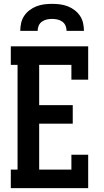

<svg xmlns="http://www.w3.org/2000/svg" viewBox="-20 -975 540 995"><path d="M36 0V-96H71V-639H36V-735H437V-562H350V-639H183V-430H357V-334H183V-96H350V-173H437V0ZM85 -815Q85 -835 89.5 -855.5Q94 -876 105.5 -893Q117 -910 133.5 -922.5Q150 -935 169.5 -942.5Q189 -950 209.5 -952.5Q230 -955 250 -955Q270 -955 290.5 -952.5Q311 -950 330.5 -942.5Q350 -935 366.5 -922.5Q383 -910 394.5 -893Q406 -876 410.5 -855.5Q415 -835 415 -815H325Q325 -829 319.5 -842Q314 -855 302.5 -863Q291 -871 277.5 -874Q264 -877 250 -877Q236 -877 222.5 -874Q209 -871 197.5 -863Q186 -855 180.5 -842Q175 -829 175 -815Z"/></svg>

Font: Iosevka Slab
Style: Bold
Weight: 700
Monospace: yes
Designer: Belleve Invis
Foundry: Belleve Invis
Version: Version 11.1.1; ttfautohint (v1.8.3)